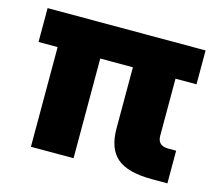

<svg xmlns="http://www.w3.org/2000/svg" viewBox="-80 -616 811 716"><g transform="rotate(15 325.5 -258.0)"><path d="M561.5 0Q467.8 0 426.3 -35.4Q384.8 -70.8 384.8 -148.9V-384.8H258.8V0H94.2V-384.8H20.5V-515.6H630.4V-384.8H549.3V-165Q549.3 -126 590.3 -126H621.1V0Z"/></g></svg>

Font: Inter Display ExtraBold
Style: Regular
Weight: 800
Designer: Rasmus Andersson
Foundry: rsms
Version: Version 4.000;git-a52131595